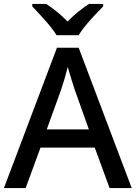

<svg xmlns="http://www.w3.org/2000/svg" viewBox="-20 -961 693 981"><path d="M269 -781H382C408 -826 470 -891 507 -928V-941H435C400 -919 360 -887 325 -851C291 -887 251 -918 216 -941H145V-928C181 -890 242 -826 269 -781ZM540 0H653L382 -717H271L0 0H111L187 -207H464ZM362 -502 434 -300H219L292 -502C300 -524 316 -578 326 -619C334 -590 355 -523 362 -502Z"/></svg>

Font: Noto Sans Medefaidrin Medium
Style: Regular
Weight: 500
Designer: Dalton Maag Ltd
Foundry: Dalton Maag Ltd
Version: Version 1.002